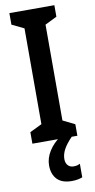

<svg xmlns="http://www.w3.org/2000/svg" viewBox="-103 -756 510 1034"><g transform="rotate(-10 151.5 -239.5)"><path d="M274 0H28V-63L94 -95V-619L28 -651V-714H274V-651L209 -619V-95L274 -63ZM183 112Q183 133 194.5 146Q206 159 226 159Q239 159 247 156.5Q255 154 261 151V225Q251 229 236.5 232Q222 235 203 235Q149 235 122.5 207Q96 179 96 131Q96 91 120 53Q144 15 183 -11L243 0Q211 33 197 59.5Q183 86 183 112Z"/></g></svg>

Font: Noto Sans Kannada ExtraCondensed SemiBold
Style: Regular
Weight: 600
Width: 2
Designer: Jelle Bosma - Monotype Design Team
Foundry: Monotype Imaging Inc.
Version: Version 2.005; ttfautohint (v1.8.4.7-5d5b)